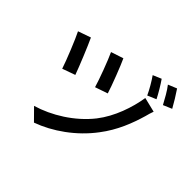

<svg xmlns="http://www.w3.org/2000/svg" viewBox="-209 -1106 1418 1418"><g transform="rotate(45 500.0 -397.0)"><path d="M446 -737 349 -705C376 -648 432 -498 449 -438L548 -472C530 -532 469 -689 446 -737ZM883 -616 768 -644C750 -529 703 -389 621 -284C520 -156 368 -63 228 -22L315 66C457 15 604 -88 707 -225C790 -333 833 -448 863 -550C868 -569 875 -596 883 -616ZM168 -676 68 -641C93 -593 161 -426 181 -363L282 -399C258 -466 196 -617 168 -676ZM753 -830 687 -802C712 -767 746 -709 765 -667L833 -696C814 -734 778 -795 753 -830ZM884 -860 816 -832C844 -797 875 -740 897 -699L965 -728C945 -765 908 -825 884 -860Z"/></g></svg>

Font: ChiuKong Gothic CL Medium
Style: Regular
Weight: 500
Designer: Ryoko NISHIZUKA 西塚涼子 (kana, bopomofo & ideographs); Paul D. Hunt (Latin, Greek & Cyrillic); Sandoll Communications 산돌커뮤니
Foundry: Adobe
Version: Version 1.300